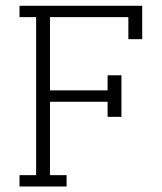

<svg xmlns="http://www.w3.org/2000/svg" viewBox="-20 -662 570 677"><path d="M48.8 -4.4V-44.4H107.4V-601.6H48.8V-641.6H481.4V-523.9H432.6V-601.6H156.2V-343.3H359.4V-396.5H408.2V-250H359.4V-303.2H156.2V-44.4H214.8V-4.4Z"/></svg>

Font: AzarMehrMonospaced
Style: SerifRegular
Weight: 1
Designer: Amin Abedi
Version: Version 1.00